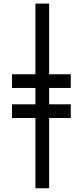

<svg xmlns="http://www.w3.org/2000/svg" viewBox="-20 -801 457 1061"><path d="M251.5 -781.2V-390.6H371.1V-314.9H251.5V-224.6H371.1V-148.9H251.5V239.3H175.8V-148.9H46.4V-224.6H175.8V-314.9H46.4V-390.6H175.8V-781.2Z"/></svg>

Font: Andika Afr
Style: Regular
Weight: 400
Designer: Victor Gaultney, Annie Olsen, Julie Remington, Don Collingsworth, Eric Hays, Becca Hirsbrunner
Foundry: SIL International
Version: Version 5.000